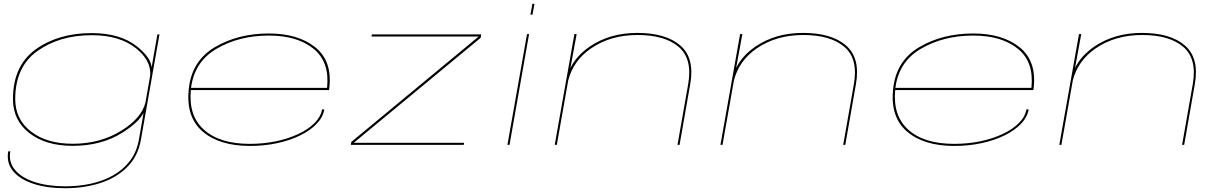

<svg xmlns="http://www.w3.org/2000/svg" viewBox="-20 -766 6467 1015"><path d="M325 229Q226.5 229 154.8 205Q83 181 48 137.2Q13 93.5 23.5 34H34.5Q24.5 91 59.5 132.5Q94.5 174 164 196.5Q233.5 219 326.5 219Q396 219 460.5 205Q525 191 578.2 161Q631.5 131 667.2 84Q703 37 714.5 -29L739 -169.5Q714 -120 627.5 -65Q517 5 364 5Q222 5 135.2 -62.5Q48.5 -130 48.5 -242Q48.5 -418 168 -504.5Q287.5 -591 464 -591Q615.5 -591 703.5 -521Q777.5 -462 781.5 -410L812 -584H823L725 -28Q709.5 61 651.8 118Q594 175 509 202Q424 229 325 229ZM774 -366.5Q780 -445.5 700 -510Q612.5 -580 465.5 -580Q295.5 -580 178 -496.5Q60.5 -413 60.5 -242Q60.5 -135 144 -70.5Q227.5 -6 364.5 -6Q511.5 -6 623.5 -76.5Q729 -142.5 749 -224.5Z M1301 5.5Q1140 5.5 1051 -71Q962 -147.5 978 -296.5Q994 -445 1116.5 -517Q1239 -589 1401 -589Q1555.5 -589 1646.2 -516.5Q1737 -444 1721 -302Q1720 -293 1719.5 -290H989Q976 -154.5 1057.5 -81Q1140.5 -5.5 1300.5 -5.5Q1373.5 -5.5 1439.2 -19.2Q1505 -33 1557.5 -57.8Q1610 -82.5 1643 -115.8Q1676 -149 1682.5 -187.5H1694.5Q1687.5 -146.5 1654 -111.5Q1620.5 -76.5 1567 -50.2Q1513.5 -24 1445.5 -9.2Q1377.5 5.5 1301 5.5ZM990 -301.5H1709Q1723.5 -437.5 1639 -507Q1553 -578 1401.5 -578Q1244 -578 1124.5 -508Q1007.5 -439.5 990 -301.5Z M1834.5 0 1837 -15.5 2510.5 -573H1944L1946 -584H2524L2521 -566L1850 -11H2433.5L2431.5 0Z M2662.5 0 2766 -586H2777L2673.5 0ZM2794.5 -746H2805.5L2795 -688.5H2784Z M2912.5 0 3016.5 -586H3028.5L2995.5 -406Q3026.5 -471.5 3099.5 -521Q3204.5 -592 3349 -592Q3500 -592 3576.5 -525.5Q3653 -459 3629 -322L3572.5 0H3561.5L3618 -321Q3641.5 -454.5 3568.2 -517.8Q3495 -581 3350 -581Q3207 -581 3103.5 -509.5Q3011 -445.5 2984 -341.5L2923.5 0Z M3788.5 0 3892.5 -586H3904.5L3871.5 -406Q3902.5 -471.5 3975.5 -521Q4080.5 -592 4225 -592Q4376 -592 4452.5 -525.5Q4529 -459 4505 -322L4448.5 0H4437.5L4494 -321Q4517.5 -454.5 4444.2 -517.8Q4371 -581 4226 -581Q4083 -581 3979.5 -509.5Q3887 -445.5 3860 -341.5L3799.5 0Z M5024.5 5.5Q4863.5 5.5 4774.5 -71Q4685.5 -147.5 4701.5 -296.5Q4717.5 -445 4840 -517Q4962.5 -589 5124.5 -589Q5279 -589 5369.8 -516.5Q5460.5 -444 5444.5 -302Q5443.5 -293 5443 -290H4712.5Q4699.5 -154.5 4781 -81Q4864 -5.5 5024 -5.5Q5097 -5.5 5162.8 -19.2Q5228.5 -33 5281 -57.8Q5333.5 -82.5 5366.5 -115.8Q5399.5 -149 5406 -187.5H5418Q5411 -146.5 5377.5 -111.5Q5344 -76.5 5290.5 -50.2Q5237 -24 5169 -9.2Q5101 5.5 5024.5 5.5ZM4713.5 -301.5H5432.5Q5447 -437.5 5362.5 -507Q5276.5 -578 5125 -578Q4967.5 -578 4848 -508Q4731 -439.5 4713.5 -301.5Z M5580 0 5684 -586H5696L5663 -406Q5694 -471.5 5767 -521Q5872 -592 6016.5 -592Q6167.5 -592 6244 -525.5Q6320.5 -459 6296.5 -322L6240 0H6229L6285.5 -321Q6309 -454.5 6235.8 -517.8Q6162.5 -581 6017.5 -581Q5874.5 -581 5771 -509.5Q5678.5 -445.5 5651.5 -341.5L5591 0Z"/></svg>

Font: Anybody UltraExpanded Thin
Style: Italic
Weight: 100
Width: 9
Italic angle: -10°
Designer: Tyler Finck
Foundry: Etcetera Type Company
Version: Version 1.010; ttfautohint (v1.8.3) -l 8 -r 50 -G 200 -x 14 